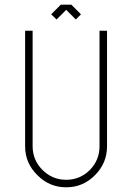

<svg xmlns="http://www.w3.org/2000/svg" viewBox="-20 -798 562 818"><path d="M436 -667V-175Q436 -103 385 -52Q334 0 262 0Q190 0 139 -52Q87 -103 87 -175V-667H119V-175Q119 -116 161 -74Q203 -32 262 -32Q321 -32 363 -74Q404 -116 404 -175V-667ZM284 -778 325 -737 303 -715 262 -756 221 -715 198 -737 239 -778Z"/></svg>

Font: Zector
Style: Regular
Weight: 400
Designer: GGBot
Version: 0.72